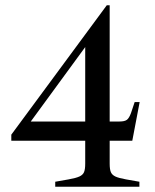

<svg xmlns="http://www.w3.org/2000/svg" viewBox="-20 -710 591 730"><path d="M459 -28 510 -19V0H190V-19L241 -28Q269 -33 282 -39Q295 -45 299.5 -55.5Q304 -66 304 -88V-175H23V-198L386 -690H397V-248H434Q454 -248 462.5 -254.5Q471 -261 478 -280L492 -322H511L483 -175H397V-88Q397 -66 401.5 -55.5Q406 -45 418.5 -39Q431 -33 459 -28ZM304 -248V-531L97 -248Z"/></svg>

Font: Ibarra Real Nova
Style: Regular
Weight: 400
Designer: Jose Maria Ribagorda & Octavio Pardo
Foundry: Jose Maria Ribagorda
Version: Version 1.014